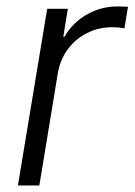

<svg xmlns="http://www.w3.org/2000/svg" viewBox="-20 -566 411 586"><path d="M34.7 0 124 -539.1H187L173.3 -454.1H177.2Q200.2 -495.6 243.9 -521Q287.6 -546.4 338.9 -546.4Q347.2 -546.4 355.7 -545.9Q364.3 -545.4 370.6 -545.4L359.9 -479.5Q355.5 -480.5 344.7 -481.7Q334 -482.9 321.8 -482.9Q281.2 -482.9 246.1 -465.3Q210.9 -447.8 187.5 -416.5Q164.1 -385.3 156.7 -343.8L100.1 0Z"/></svg>

Font: Inter 18pt Light
Style: Italic
Weight: 300
Italic angle: -9.3988°
Designer: Rasmus Andersson
Foundry: rsms
Version: Version 4.001;git-66647c0bb